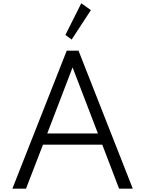

<svg xmlns="http://www.w3.org/2000/svg" viewBox="-20 -1128 868 1148"><path d="M523.5 -1067.5 466 -1108.5 371 -919 408.5 -891.5ZM135.5 0 237 -263H591.5L692 0H774L449.5 -825H379L54 0ZM414 -725 565.5 -330H262.5Z"/></svg>

Font: Spartan
Style: Regular
Weight: 400
Designer: Matt Bailey, Mirko Velimirovic
Foundry: Matt Bailey
Version: Version 1.003